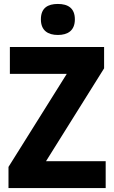

<svg xmlns="http://www.w3.org/2000/svg" viewBox="-20 -1018 577 972"><path d="M273 -998C222 -998 187 -978 187 -920C187 -863 223 -841 273 -841C323 -841 359 -863 359 -920C359 -977 324 -998 273 -998ZM515 -66V-202H213L507 -672V-780H30V-644H318L23 -173V-66Z"/></svg>

Font: Noto Sans Malayalam UI SemiCondensed ExtraBold
Style: Regular
Weight: 800
Width: 4
Designer: Jelle Bosma - Monotype Design Team
Foundry: Monotype Imaging Inc.
Version: Version 2.104